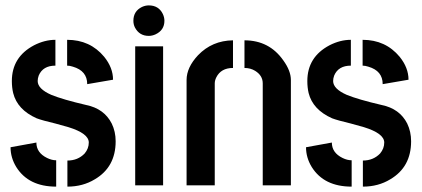

<svg xmlns="http://www.w3.org/2000/svg" viewBox="-20 -694 1579 719"><path d="M19.5 -142.6 116.2 -160.2Q116.2 -122.1 156.2 -102.5Q173.8 -93.8 190.4 -93.8V4.9Q86.9 4.9 41 -68.4Q19.5 -103.5 19.5 -142.6ZM24.4 -390.6Q24.4 -480.5 107.4 -524.4Q147.5 -544.9 187.5 -544.9V-448.2Q140.6 -448.2 125 -411.1Q121.1 -400.4 121.1 -390.6Q121.1 -361.3 171.9 -338.9Q214.8 -321.3 302.7 -300.8Q370.1 -287.1 398.4 -231.4Q413.1 -201.2 413.1 -165Q413.1 -68.4 335 -22.5Q290 4.9 232.4 4.9V-92.8Q271.5 -92.8 296.9 -119.1Q312.5 -137.7 312.5 -160.2Q312.5 -194.3 236.3 -217.8Q220.7 -222.7 187.5 -231.4Q137.7 -243.2 117.2 -251Q44.9 -283.2 29.3 -345.7Q24.4 -366.2 24.4 -390.6ZM231.4 -448.2V-544.9Q317.4 -544.9 370.1 -481.4Q403.3 -440.4 403.3 -395.5L306.6 -378.9Q306.6 -428.7 252.9 -444.3Q241.2 -448.2 231.4 -448.2Z M479.5 -616.2Q479.5 -652.3 511.7 -668Q524.4 -673.8 537.1 -673.8Q574.2 -673.8 589.8 -641.6Q595.7 -628.9 595.7 -616.2Q595.7 -581.1 562.5 -565.4Q549.8 -559.6 537.1 -559.6Q502 -559.6 485.4 -590.8Q479.5 -602.5 479.5 -616.2ZM486.3 0V-520.5H590.8V0Z M678.7 0V-394.5Q678.7 -441.4 721.7 -487.3Q774.4 -542 852.5 -543V-439.5Q807.6 -439.5 790 -404.3Q784.2 -392.6 784.2 -381.8V0ZM895.5 -439.5V-543Q988.3 -543 1041 -467.8Q1069.3 -428.7 1069.3 -394.5V0H963.9V-381.8Q963.9 -411.1 935.5 -428.7Q918 -439.5 895.5 -439.5Z M1126 -142.6 1222.7 -160.2Q1222.7 -122.1 1262.7 -102.5Q1280.3 -93.8 1296.9 -93.8V4.9Q1193.4 4.9 1147.5 -68.4Q1126 -103.5 1126 -142.6ZM1130.9 -390.6Q1130.9 -480.5 1213.9 -524.4Q1253.9 -544.9 1293.9 -544.9V-448.2Q1247.1 -448.2 1231.4 -411.1Q1227.5 -400.4 1227.5 -390.6Q1227.5 -361.3 1278.3 -338.9Q1321.3 -321.3 1409.2 -300.8Q1476.6 -287.1 1504.9 -231.4Q1519.5 -201.2 1519.5 -165Q1519.5 -68.4 1441.4 -22.5Q1396.5 4.9 1338.9 4.9V-92.8Q1377.9 -92.8 1403.3 -119.1Q1418.9 -137.7 1418.9 -160.2Q1418.9 -194.3 1342.8 -217.8Q1327.1 -222.7 1293.9 -231.4Q1244.1 -243.2 1223.6 -251Q1151.4 -283.2 1135.7 -345.7Q1130.9 -366.2 1130.9 -390.6ZM1337.9 -448.2V-544.9Q1423.8 -544.9 1476.6 -481.4Q1509.8 -440.4 1509.8 -395.5L1413.1 -378.9Q1413.1 -428.7 1359.4 -444.3Q1347.7 -448.2 1337.9 -448.2Z"/></svg>

Font: Post No Bills Jaffna
Style: Bold
Weight: 700
Designer: Kosala Senevirathne, Siva Puranthara, Lasantha Premarathna, Tharique Azeez
Foundry: Mooniak
Version: Version 1.220 ; ttfautohint (v1.6)